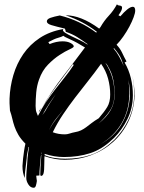

<svg xmlns="http://www.w3.org/2000/svg" viewBox="-20 -655 681 906"><path d="M613 -210Q613 -233 611 -256Q609 -277 604 -299Q610 -276 612 -252Q615 -228 615 -202Q612 -136 585 -80.5Q558 -25 513.5 15Q469 55 410.5 77Q352 99 286 99Q238 99 190 82Q190 87 189.5 93.5Q189 100 189 117Q189 151 185.5 163Q182 175 174 175Q170 175 170 167Q170 159 170.5 150.5Q171 142 171 134L174 92Q174 87 174.5 83.5Q175 80 175 76L174 75Q172 85 172 91L168 133Q167 144 166.5 153.5Q166 163 166 173Q162 173 158.5 173.5Q155 174 151 174Q151 180 152 184Q154 194 154 199Q152 213 149 222Q146 231 139 231Q124 231 114 215.5Q104 200 104 185Q104 167 105.5 151Q107 135 108 120L110 90Q111 77 113 64.5Q115 52 117 39Q116 38 115 38Q113 50 109.5 65Q106 80 106 92L102 126Q100 140 98.5 154.5Q97 169 97 185Q86 162 86 128L89 92Q91 75 93.5 57.5Q96 40 100 23Q78 1 66.5 -19Q55 -39 48.5 -58Q42 -77 38 -95Q34 -113 27 -133Q25 -156 25 -168V-189Q27 -246 43 -300.5Q59 -355 90 -400Q121 -445 168 -476Q215 -507 279 -518Q277 -516 277 -513Q277 -507 289 -499.5Q301 -492 318.5 -483.5Q336 -475 356 -465.5Q376 -456 392 -445Q393 -446 393 -447Q367 -466 343.5 -480.5Q320 -495 290 -505V-507Q290 -509 288.5 -513.5Q287 -518 286 -520Q244 -530 222.5 -536.5Q201 -543 201 -554Q201 -565 218.5 -571Q236 -577 262 -582Q308 -571 352.5 -550Q397 -529 434 -501L437 -505Q371 -556 289 -583Q362 -583 448 -520L454 -527Q471 -557 493.5 -581Q516 -605 532 -635Q534 -631 538 -630Q542 -629 546 -628.5Q550 -628 553 -626Q556 -624 556 -618Q556 -613 552.5 -605Q549 -597 539 -583L548 -578Q565 -598 580.5 -610.5Q596 -623 607 -623Q618 -623 618 -605Q618 -594 610.5 -573.5Q603 -553 590.5 -529.5Q578 -506 562 -483Q546 -460 530 -444Q547 -426 556 -406.5Q565 -387 577 -365L568 -360Q588 -326 597.5 -286.5Q607 -247 607 -206Q607 -145 581.5 -93.5Q556 -42 518 -4L509 4Q461 50 405 68Q349 86 282 86Q236 86 191 71Q191 75 190 77Q214 87 238.5 90.5Q263 94 288 94Q356 94 409.5 75.5Q463 57 511 12L520 4Q561 -37 587 -92Q613 -147 613 -210ZM332 -31Q350 -34 362.5 -40Q375 -46 387 -55Q399 -64 412.5 -74.5Q426 -85 446 -97Q472 -127 486 -150Q500 -173 500 -209Q500 -247 490 -284Q480 -321 457 -354Q426 -311 395 -272Q364 -233 334.5 -194.5Q305 -156 278 -116Q251 -76 229 -31Q255 -21 286 -21Q297 -21 309 -25Q321 -29 332 -31ZM164 -279Q154 -251 151 -219Q148 -187 148 -155L149 -140Q149 -132 152.5 -124Q156 -116 159 -108Q176 -142 196.5 -172.5Q217 -203 239.5 -232Q262 -261 285 -289.5Q308 -318 329 -350L327 -349Q326 -349 324 -353Q295 -314 266 -275.5Q237 -237 209 -196Q204 -188 195.5 -173.5Q187 -159 178 -146Q223 -225 277 -294.5Q331 -364 381 -431Q341 -456 312.5 -468.5Q284 -481 279 -486Q271 -481 254 -476.5Q237 -472 208 -456L214 -447Q246 -460 275 -460Q298 -460 313 -452Q328 -444 328 -436Q328 -431 308 -422Q288 -413 261 -395.5Q234 -378 206.5 -350Q179 -322 164 -279ZM593 -200Q593 -221 591.5 -240.5Q590 -260 585 -279Q588 -264 589 -247.5Q590 -231 590 -214Q590 -134 553 -72Q517 -11 453 26Q520 -11 553 -68Q588 -126 593 -200ZM489 -343Q487 -348 484 -351Q481 -354 477 -359Q502 -320 511 -284.5Q520 -249 520 -212Q520 -165 499 -133.5Q478 -102 445 -72Q483 -102 502 -135Q521 -168 521 -210Q521 -245 514.5 -278.5Q508 -312 489 -343ZM538 -402Q529 -415 518 -428L516 -426Q532 -407 543 -386.5Q554 -366 564 -343Q559 -359 553.5 -373.5Q548 -388 538 -402ZM283 -142Q261 -116 243 -93Q225 -70 211 -40Q226 -69 244 -91.5Q262 -114 283 -142ZM193 -130Q204 -150 217 -170.5Q230 -191 243 -210Q226 -187 210 -162.5Q194 -138 180 -112ZM163 -125Q164 -132 166 -134Q168 -136 176 -147ZM174 71Q176 71 176 69Q176 67 177 65Q175 65 175 67Q175 69 174 71ZM603 -302Q603 -301 604 -299Q603 -300 603 -302Z"/></svg>

Font: Finger Paint
Style: Regular
Weight: 400
Designer: Ralph du Carrois
Foundry: Ralph du Carrois
Version: Version 1.002